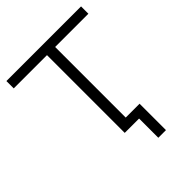

<svg xmlns="http://www.w3.org/2000/svg" viewBox="-188 -618 833 833"><g transform="rotate(-45 228.0 -202.0)"><path d="M203 0H291V118H338V-44H253V-477H457V-522H-1V-477H203Z"/></g></svg>

Font: Chess Sans Light
Style: Regular
Weight: 300
Designer: Wolf Bōese
Foundry: Wolf Bōese
Version: Version 7.223;Glyphs 3.3 (3306)